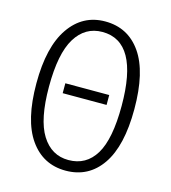

<svg xmlns="http://www.w3.org/2000/svg" viewBox="-106 -782 783 879"><g transform="rotate(15 285.0 -342.5)"><path d="M285.2 -695.8Q393.6 -695.8 455.3 -607.2Q517.1 -518.6 517.1 -341.8Q517.1 -168 455.6 -78.4Q394 11.2 285.2 11.2Q177.7 11.2 115.5 -77.4Q53.2 -166 53.2 -340.8Q53.2 -514.2 116 -605Q178.7 -695.8 285.2 -695.8ZM285.2 -646Q203.6 -646 158.2 -572Q112.8 -498 112.8 -340.8Q112.8 -185.5 158.7 -112.3Q204.6 -39.1 285.2 -39.1Q369.1 -39.1 413.1 -111.6Q457 -184.1 457 -341.8Q457 -646 285.2 -646ZM389.2 -375V-328.1H181.2V-375Z"/></g></svg>

Font: Fira Sans Compressed Light
Style: Regular
Weight: 300
Width: 1
Designer: Carrois Corporate & Edenspiekermann AG
Foundry: Carrois Corporate GbR & Edenspiekermann AG
Version: Version 4.203;PS 004.203;hotconv 1.0.88;makeotf.lib2.5.64775